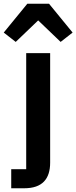

<svg xmlns="http://www.w3.org/2000/svg" viewBox="-66 -806 408 1026"><path d="M80 -786 -46 -632 18 -582 138 -697 258 -582 322 -632 196 -786ZM-6 200H64C160 200 202 150 202 63V-522H74V98H-6Z"/></svg>

Font: IBM Plex Devanagari Medium
Style: Regular
Weight: 600
Designer: Mike Abbink, Paul van der Laan, Pieter van Rosmalen, Erin McLaughlin
Foundry: Bold Monday
Version: Version 1.0